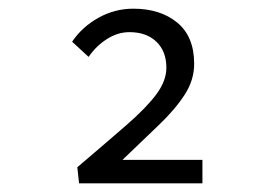

<svg xmlns="http://www.w3.org/2000/svg" viewBox="-20 -817 640 442"><path d="M162 -395 158 -432Q225 -489 271 -529Q317 -569 340 -600Q363 -631 363 -661Q363 -699 340 -721Q317 -743 278 -743Q251 -743 226 -727Q201 -711 184 -686L146 -721Q169 -755 206.5 -776Q244 -797 287 -797Q349 -797 388 -765Q427 -733 427 -670Q427 -633 405.5 -599.5Q384 -566 346.5 -530Q309 -494 262 -449H446V-395Z"/></svg>

Font: Source Code Pro
Style: Regular
Weight: 400
Monospace: yes
Designer: Paul D. Hunt, Teo Tuominen
Foundry: Adobe Systems Incorporated
Version: Version 1.018;hotconv 1.0.116;makeotfexe 2.5.65601